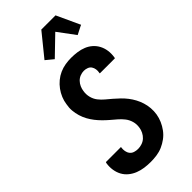

<svg xmlns="http://www.w3.org/2000/svg" viewBox="-304 -1040 1109 1109"><g transform="rotate(-45 250.0 -486.0)"><path d="M205 8Q179 8 154 4.5Q129 1 106 -8Q83 -17 64 -32.5Q45 -48 33.5 -69Q22 -90 18 -115.5Q14 -141 18 -167Q19 -169 19 -171Q19 -173 21 -175H144L143 -171Q141 -157 143.5 -142.5Q146 -128 154.5 -117Q163 -106 177 -101.5Q191 -97 206 -97Q222 -97 238.5 -102.5Q255 -108 267.5 -119.5Q280 -131 288 -147Q296 -163 298 -179Q302 -204 295.5 -227Q289 -250 275 -268Q261 -286 243.5 -301Q226 -316 209 -330.5Q192 -345 175.5 -361.5Q159 -378 145 -396Q131 -414 120 -434Q109 -454 102 -477Q95 -500 93 -524Q91 -548 96 -573Q99 -596 108.5 -619Q118 -642 133 -662.5Q148 -683 167.5 -699Q187 -715 209.5 -725Q232 -735 256 -739Q280 -743 304 -743Q329 -743 354 -739.5Q379 -736 401 -727Q423 -718 440.5 -702.5Q458 -687 469 -666Q480 -645 483.5 -620.5Q487 -596 483 -570Q483 -568 482.5 -566Q482 -564 481 -562H358V-566Q361 -580 359 -593.5Q357 -607 350 -617.5Q343 -628 330 -633Q317 -638 303 -638Q288 -638 272.5 -632Q257 -626 245.5 -614Q234 -602 227.5 -587Q221 -572 219 -557Q215 -532 221 -508.5Q227 -485 241 -467Q255 -449 272.5 -434.5Q290 -420 307.5 -405Q325 -390 341.5 -374Q358 -358 372 -340Q386 -322 397 -301.5Q408 -281 415 -258.5Q422 -236 424 -211.5Q426 -187 422 -162Q418 -138 408 -115Q398 -92 382.5 -71Q367 -50 346 -34.5Q325 -19 302 -9Q279 1 254 4.5Q229 8 205 8ZM232 -804 186 -842 298 -980H414L480 -837L471 -833L424 -809L346 -914Z"/></g></svg>

Font: Iosevka Curly Extrabold
Style: Italic
Weight: 800
Italic angle: -9°
Monospace: yes
Designer: Belleve Invis
Foundry: Belleve Invis
Version: Version 22.1.2; ttfautohint (v1.8.4)